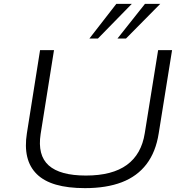

<svg xmlns="http://www.w3.org/2000/svg" viewBox="-20 -964 950 992"><path d="M419 8Q331 8 269 -10Q207 -28 170 -64.5Q133 -101 120.5 -154Q108 -207 119 -276L187 -705H259L190 -272Q173 -162 231.5 -109.5Q290 -57 424 -57Q560 -57 635.5 -112Q711 -167 728 -276L797 -705H869L800 -275Q785 -179 737 -116Q689 -53 609.5 -22.5Q530 8 419 8ZM442 -765 581 -944H661L486 -765ZM587 -765 729 -944H808L631 -765Z"/></svg>

Font: Nunito Sans 10pt Expanded Light
Style: Italic
Weight: 300
Width: 7
Italic angle: -9°
Designer: Vernon Adams
Foundry: Vernon Adams
Version: Version 3.101;gftools[0.9.27]